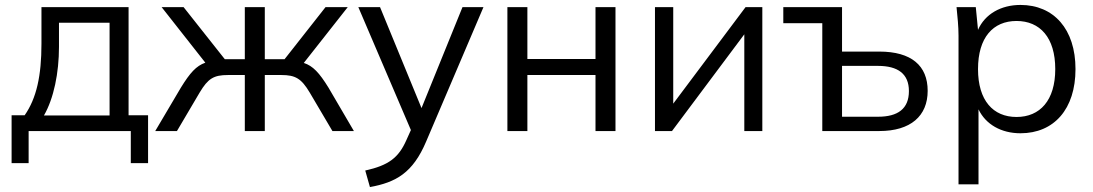

<svg xmlns="http://www.w3.org/2000/svg" viewBox="-20 -531 4430 778"><path d="M27 130H96V0H510V130H580V-64H501V-502H148V-354C148 -224 128 -133 80 -64H27ZM158 -63C198 -132 219 -236 219 -341V-439H424V-63Z M713 -176 609 0H697L789 -156C823 -213 846 -227 904 -227H972V0H1053V-227H1120C1177 -227 1201 -213 1235 -156L1327 0H1414L1311 -176C1274 -236 1248 -264 1211 -276L1389 -502H1299L1133 -291H1053V-502H972V-291H891L724 -502H635L812 -277C775 -264 750 -236 713 -176Z M1460 160 1479 227C1584 208 1653 170 1707 42L1939 -502H1854L1688 -93L1520 -502H1432L1645 -4L1627 36C1595 109 1554 139 1460 160Z M2036 0H2117V-227H2393V0H2474V-502H2393V-292H2117V-502H2036Z M2634 0H2703L2996 -392V0H3069V-502H3001L2708 -111V-502H2634Z M3312 0H3543C3670 0 3739 -61 3739 -163C3739 -265 3673 -322 3543 -322H3392V-502H3154V-437H3312ZM3538 -58H3392V-264H3538C3618 -264 3663 -232 3663 -162C3663 -90 3618 -58 3538 -58Z M3864 -386V216H3945V-88C3974 -27 4037 9 4115 9C4251 9 4338 -89 4338 -251C4338 -413 4250 -511 4115 -511C4036 -511 3971 -474 3943 -410L3934 -502H3856C3860 -463 3864 -423 3864 -386ZM4099 -57C4004 -57 3943 -124 3943 -251C3943 -379 4004 -446 4099 -446C4194 -446 4256 -379 4256 -251C4256 -124 4194 -57 4099 -57Z"/></svg>

Font: Poppy and Pepper
Style: Regular
Weight: 400
Designer: Thy Ha
Foundry: Thy Ha
Version: Version 0.001;Glyphs 3.2 (3227)